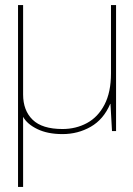

<svg xmlns="http://www.w3.org/2000/svg" viewBox="-20 -516 525 756"><path d="M51 220V-496H71V-144Q71 -81 108.5 -44.5Q146 -8 226 -8Q279 -8 322.5 -31.5Q366 -55 391.5 -104Q417 -153 417 -227V-496H437V0H421L415 -107H414Q388 -46 337.5 -17Q287 12 226 12Q168 12 127.5 -7.5Q87 -27 71 -56V220Z"/></svg>

Font: DM Sans 36pt Thin
Style: Regular
Weight: 250
Designer: Colophon Foundry, Jonny Pinhorn
Foundry: Colophon Foundry
Version: Version 4.004;gftools[0.9.30]